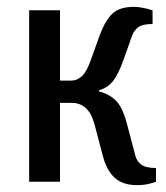

<svg xmlns="http://www.w3.org/2000/svg" viewBox="-20 -530 485 560"><path d="M269 -263Q296 -257 316.5 -238Q337 -219 350 -170L375 -75Q379 -60 392 -50Q405 -40 435 -40V0Q428 3 419 5Q402 10 380 10Q338 10 314.5 -11.5Q291 -33 280 -75L255 -170Q238 -230 189 -230H155V0H65V-500H155V-295H189Q205 -295 219 -308Q233 -321 245 -355L270 -425Q286 -469 307 -489.5Q328 -510 370 -510Q379 -510 389 -508.5Q399 -507 407 -505Q417 -502 425 -500V-460Q395 -460 382.5 -450Q370 -440 365 -425L340 -355Q324 -310 308 -291.5Q292 -273 269 -267Z"/></svg>

Font: Cuprum
Style: Regular
Weight: 400
Designer: Jovanny Lemonad
Foundry: Jovanny Lemonad
Version: Version 1.002